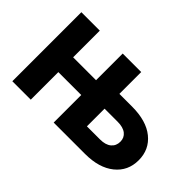

<svg xmlns="http://www.w3.org/2000/svg" viewBox="-89 -783 1039 1039"><g transform="rotate(45 430.5 -264.0)"><path d="M195.3 -324.2H370.6V-528.3H512.2V-361.3H608.9Q718.8 -361.3 779.5 -312Q840.3 -262.7 840.3 -181.2Q840.3 -99.1 778.8 -49.6Q717.3 0 610.4 0H370.6V-210.9H195.3V0H54.2V-528.3H195.3ZM512.2 -248V-112.8H612.3Q654.3 -112.8 676.8 -131.6Q699.2 -150.4 699.2 -182.1Q699.2 -212.4 676.8 -230.2Q654.3 -248 612.3 -248Z"/></g></svg>

Font: Robotiche
Style: Bold
Weight: 700
Designer: Google
Version: Version 2.001150; 2014